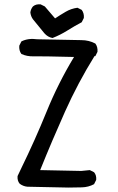

<svg xmlns="http://www.w3.org/2000/svg" viewBox="-20 -848 540 880"><path d="M293.9 11.7 105.5 7.8Q85.9 5.9 70.3 -5.9Q58.6 -19.5 60.5 -41L78.1 -78.1Q140.6 -206.1 193.4 -335.9Q246.1 -465.8 319.3 -586.9Q164.1 -590.8 133.8 -589.8Q103.5 -588.9 78.1 -600.6Q66.4 -616.2 68.4 -638.7L78.1 -658.2Q109.4 -673.8 150.4 -668L352.5 -664.1Q387.7 -664.1 417 -648.4Q428.7 -632.8 426.8 -610.4L417 -590.8H413.1Q336.9 -467.8 277.8 -335.9Q218.8 -204.1 164.1 -68.4L352.5 -64.5L391.6 -68.4L411.1 -58.6Q422.9 -44.9 420.9 -23.4L411.1 -3.9Q385.7 9.8 355.5 10.7Q325.2 11.7 293.9 11.7ZM220.7 -673.8Q199.2 -677.7 183.6 -695.3L130.9 -759.8Q121.1 -773.4 119.1 -791Q121.1 -806.6 130.9 -818.4Q144.5 -830.1 166 -828.1L185.5 -818.4L232.4 -763.7Q255.9 -779.3 280.8 -793.9Q305.7 -808.6 335 -812.5L354.5 -802.7Q366.2 -787.1 364.3 -765.6L354.5 -746.1Q321.3 -728.5 288.6 -708Q255.9 -687.5 220.7 -673.8Z"/></svg>

Font: NaikaiFont
Style: Regular
Weight: 400
Version: Version 1.67